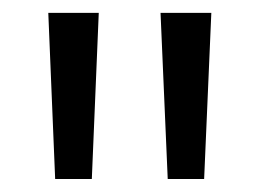

<svg xmlns="http://www.w3.org/2000/svg" viewBox="-20 -708 405 299"><path d="M65.9 -429.2 55.2 -688H133.8L123 -429.2ZM241.2 -429.2 230 -688H309.1L297.9 -429.2Z"/></svg>

Font: Fira Sans Compressed Book
Style: Regular
Weight: 350
Width: 1
Designer: Carrois Corporate & Edenspiekermann AG
Foundry: Carrois Corporate GbR & Edenspiekermann AG
Version: Version 4.203;PS 004.203;hotconv 1.0.88;makeotf.lib2.5.64775